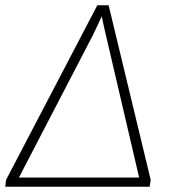

<svg xmlns="http://www.w3.org/2000/svg" viewBox="-28 -710 662 730"><path d="M385 -690H342L-5 -26L-8 0H541L545 -26ZM359 -648C363 -625 369 -602 374 -579L501 -35H44L325 -576C336 -600 348 -623 359 -648Z"/></svg>

Font: Exo 2 Extra Light
Style: Italic
Weight: 250
Italic angle: -8°
Designer: Natanael Gama
Version: Version 1.001;PS 001.001;hotconv 1.0.88;makeotf.lib2.5.64775